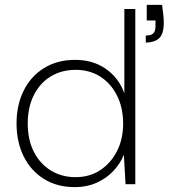

<svg xmlns="http://www.w3.org/2000/svg" viewBox="-20 -757 703 789"><path d="M288 12Q214 12 160 -22Q106 -56 77 -115Q48 -174 48 -250Q48 -325 77 -384Q106 -443 160.5 -477Q215 -511 289 -511Q362 -511 415 -474Q468 -437 491 -374V-720H536V0H496L489 -121Q474 -84 445.5 -54Q417 -24 377 -6Q337 12 288 12ZM290 -29Q348 -29 391.5 -57.5Q435 -86 460.5 -135.5Q486 -185 486 -249Q486 -315 460.5 -365Q435 -415 391.5 -442.5Q348 -470 291 -470Q234 -470 189.5 -443.5Q145 -417 119.5 -367Q94 -317 94 -250Q94 -182 119.5 -132.5Q145 -83 189.5 -56Q234 -29 290 -29ZM579 -582V-611Q602 -611 610.5 -620.5Q619 -630 619 -649V-673H583V-737H646Q649 -714 651 -697Q653 -680 653 -664Q653 -616 633 -599Q613 -582 579 -582Z"/></svg>

Font: DM Sans 20pt ExtraLight
Style: Regular
Weight: 250
Version: Version 4.004;gftools[0.9.30]